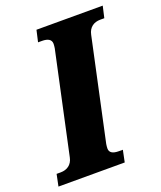

<svg xmlns="http://www.w3.org/2000/svg" viewBox="-171 -800 744 885"><g transform="rotate(-20 200.5 -357.0)"><path d="M-38 0H287L299 -58H280C250 -58 234 -67 234 -88C234 -94 235 -102 236 -109L343 -606C350 -641 375 -657 406 -657H426L439 -714H114L101 -657H120C150 -657 166 -647 166 -626C166 -620 165 -612 164 -605L57 -108C50 -74 25 -58 -6 -58H-26Z"/></g></svg>

Font: Noto Serif Condensed Black
Style: Italic
Weight: 900
Width: 3
Italic angle: -12°
Designer: Monotype Design Team
Foundry: Monotype Imaging Inc.
Version: Version 2.013